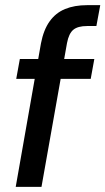

<svg xmlns="http://www.w3.org/2000/svg" viewBox="-20 -725 409 745"><path d="M41 0 139 -557Q149 -609 172.5 -642Q196 -675 232.5 -690Q269 -705 318 -705H369L354 -624H318Q282 -624 264.5 -609.5Q247 -595 240 -558L141 0ZM43 -419 57 -496H346L332 -419Z"/></svg>

Font: DM Sans 36pt Medium
Style: Italic
Weight: 500
Italic angle: -10°
Designer: Colophon Foundry, Jonny Pinhorn
Foundry: Colophon Foundry
Version: Version 4.004;gftools[0.9.30]